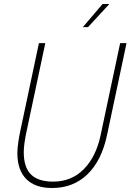

<svg xmlns="http://www.w3.org/2000/svg" viewBox="-20 -926 654 962"><path d="M241 16Q156 16 111.5 -29Q67 -74 67 -159Q67 -182 71.5 -212.5Q76 -243 82 -271L175 -710H207L114 -272Q107 -241 103 -212.5Q99 -184 99 -164Q99 -88 135 -52Q171 -16 246 -16Q338 -16 399.5 -78Q461 -140 484 -248L582 -710H614L516 -248Q489 -121 418 -52.5Q347 16 241 16ZM395 -790 494 -906H528L421 -790Z"/></svg>

Font: Geist Mono Thin
Style: Italic
Weight: 100
Italic angle: -12°
Monospace: yes
Designer: Basement.studio, Andrés Briganti, Mateo Zaragoza
Foundry: Basement.studio, Vercel, Andrés Briganti, Guido Ferreyra, Mateo Zaragoza
Version: Version 1.500; ttfautohint (v1.8.4.7-5d5b)